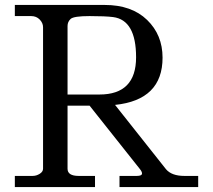

<svg xmlns="http://www.w3.org/2000/svg" viewBox="-20 -756 861 776"><path d="M725 -45H781V0H463V-45H533Q554 -45 554 -55Q554 -62 546 -72L342 -329H253V-74Q253 -45 298 -45H364V0H40V-45H112Q127 -45 140.5 -53.5Q154 -62 154 -74V-646Q154 -663 140.5 -677Q127 -691 106 -691H40V-736H403Q512 -736 574.5 -675.5Q637 -615 637 -523Q637 -352 445 -332L651 -72Q674 -45 725 -45ZM253 -651V-374H382Q530 -374 530 -524.5Q530 -675 437 -687Q406 -691 342 -691Q278 -691 265.5 -679.5Q253 -668 253 -651Z"/></svg>

Font: Sawarabi Mincho
Style: Regular
Weight: 400
Version: Version 1.00